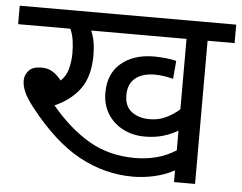

<svg xmlns="http://www.w3.org/2000/svg" viewBox="-47 -679 927 736"><g transform="rotate(5 416.5 -311.0)"><path d="M729 -551V0H648V-45Q613 -26 571.5 -16.5Q530 -7 488 -7Q380 -7 281.5 -60.5Q183 -114 85 -239Q58 -274 49 -296.5Q40 -319 40 -338Q40 -359 55 -376Q70 -393 104 -393Q129 -393 147.5 -381.5Q166 -370 181 -350Q202 -369 209.5 -398.5Q217 -428 217 -458Q217 -484 213.5 -507.5Q210 -531 201 -551H0V-622H833V-551ZM534 -232Q569 -232 598 -246.5Q627 -261 648 -280V-551H281Q298 -514 298 -458Q298 -376 263 -328Q228 -280 166 -253Q236 -169 313.5 -124Q391 -79 490 -79Q533 -79 572 -89Q611 -99 648 -122V-198Q625 -184 593 -174Q561 -164 521 -164Q474 -164 436.5 -183.5Q399 -203 377.5 -238Q356 -273 356 -319Q356 -392 404 -432.5Q452 -473 531 -473Q548 -473 575 -470.5Q602 -468 616 -463L610 -394Q595 -398 576.5 -401Q558 -404 540 -404Q492 -404 464.5 -382Q437 -360 437 -316Q437 -273 464.5 -252.5Q492 -232 534 -232Z"/></g></svg>

Font: Noto Sans
Style: Italic
Weight: 400
Italic angle: -12°
Designer: Monotype Design Team
Foundry: Monotype Imaging Inc.
Version: Version 2.013; ttfautohint (v1.8.4.7-5d5b)